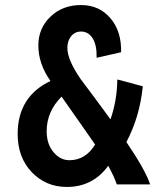

<svg xmlns="http://www.w3.org/2000/svg" viewBox="-20 -731 663 761"><path d="M443 0Q433 -30 409 -74Q348 10 245 10Q162 10 106 -48.5Q50 -107 50 -200Q50 -348 180 -410Q132 -478 132 -551Q132 -619 180 -665Q228 -711 301 -711Q373 -711 417.5 -659Q462 -607 460 -524L363 -502Q364 -553 347 -579.5Q330 -606 301 -606Q277 -606 262 -587.5Q247 -569 247 -541Q247 -494 300 -417Q307 -408 351 -349Q395 -290 418 -258Q444 -333 445 -416L546 -389Q534 -268 481 -168Q557 -56 575 0ZM165 -211Q165 -160 192 -128Q219 -96 255 -96Q319 -96 357 -158Q333 -193 285.5 -260.5Q238 -328 224 -348Q165 -289 165 -211Z"/></svg>

Font: Gully ECD Medium
Style: Regular
Weight: 500
Width: 2
Designer: jaikishan Patel
Foundry: MagicType
Version: Version 1.000;Glyphs 3.2 (3242)